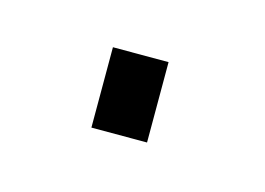

<svg xmlns="http://www.w3.org/2000/svg" viewBox="-30 -107 207 150"><g transform="rotate(15 73.0 -32.5)"><path d="M49 0V-65H94V0Z"/></g></svg>

Font: Saira Ultra Condensed Thin
Style: Regular
Weight: 100
Width: 1
Designer: Hector Gatti with collaboration of the Omnibus-Type team
Foundry: Omnibus-Type
Version: Version 1.001; ttfautohint (v1.8)